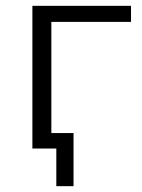

<svg xmlns="http://www.w3.org/2000/svg" viewBox="-20 -509 487 658"><path d="M173 129V0H93V-53H232V129ZM91 0V-489H429V-434H156V0Z"/></svg>

Font: Nunito Sans 10pt Light
Style: Regular
Weight: 300
Designer: Vernon Adams
Foundry: Vernon Adams
Version: Version 3.101;gftools[0.9.27]